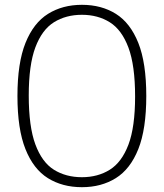

<svg xmlns="http://www.w3.org/2000/svg" viewBox="-20 -769 680 798"><path d="M320.5 9Q239.5 9 179.2 -28.5Q119 -66 85.8 -149.2Q52.5 -232.5 52.5 -370Q52.5 -507.5 86 -590.8Q119.5 -674 179.8 -711.5Q240 -749 320.5 -749Q401.5 -749 461.5 -711.5Q521.5 -674 554.8 -590.8Q588 -507.5 588 -370Q588 -232.5 554.8 -149.2Q521.5 -66 461.2 -28.5Q401 9 320.5 9ZM320.5 -32.5Q386.5 -32.5 436.2 -63.5Q486 -94.5 513.8 -167.8Q541.5 -241 541.5 -368Q541.5 -497 513.8 -571.2Q486 -645.5 436.2 -676.5Q386.5 -707.5 320.5 -707.5Q254 -707.5 204.2 -676.5Q154.5 -645.5 127 -572.2Q99.5 -499 99.5 -372Q99.5 -243 127 -168.8Q154.5 -94.5 204.2 -63.5Q254 -32.5 320.5 -32.5Z"/></svg>

Font: Encode Sans SmCnd XLt
Style: Regular
Weight: 200
Width: 4
Designer: Multiple Designers
Foundry: Impallari Type
Version: Version 3.002; ttfautohint (v1.8.3) -l 8 -r 50 -G 200 -x 14 